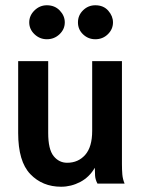

<svg xmlns="http://www.w3.org/2000/svg" viewBox="-20 -697 540 729"><path d="M212 12Q141 12 95 -36Q49 -84 49 -192V-465H163V-192Q163 -130 183.5 -104.5Q204 -79 235 -79Q277 -79 303.5 -109Q330 -139 330 -200V-465H443V-74Q443 -52 444.5 -34.5Q446 -17 453 0H350Q342 -15 341 -30Q340 -45 340 -60Q319 -24 284.5 -6Q250 12 212 12ZM158 -548Q131 -548 111 -567Q91 -586 91 -612Q91 -638 111 -657.5Q131 -677 158 -677Q188 -677 207 -657Q226 -637 226 -612Q226 -586 206 -567Q186 -548 158 -548ZM342 -548Q315 -548 295.5 -566.5Q276 -585 276 -612Q276 -639 295.5 -658Q315 -677 342 -677Q373 -677 391 -656.5Q409 -636 409 -612Q409 -586 389.5 -567Q370 -548 342 -548Z"/></svg>

Font: Inconsolata
Style: Bold
Weight: 700
Monospace: yes
Designer: Raph Levien, Cyreal, Brenton Simpson
Foundry: Raph Levien, Cyreal, Google
Version: Version 3.100; ttfautohint (v1.8.4.7-5d5b)